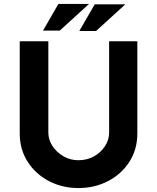

<svg xmlns="http://www.w3.org/2000/svg" viewBox="-20 -945 796 973"><path d="M225 -272Q225 -237 246 -205Q267 -173 301.5 -153Q336 -133 377 -133Q422 -133 457 -153Q492 -173 512.5 -205Q533 -237 533 -272V-736H676V-269Q676 -188 636 -125.5Q596 -63 528 -27.5Q460 8 377 8Q295 8 227.5 -27.5Q160 -63 120 -125.5Q80 -188 80 -269V-736H225ZM431 -925 283 -790H198L276 -925ZM615 -923 467 -788H382L460 -923Z"/></svg>

Font: Reem Kufi Fun
Style: Bold
Weight: 700
Designer: Khaled Hosny
Version: Version 1.005